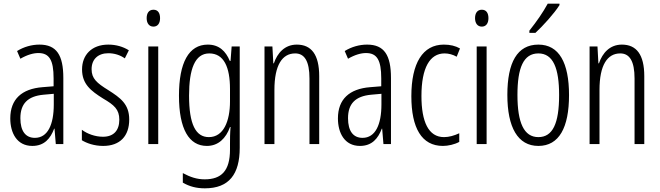

<svg xmlns="http://www.w3.org/2000/svg" viewBox="-20 -785 3596 1046"><path d="M195 -542C153 -542 110 -530 73 -507L91 -465C129 -487 162 -496 189 -496C248 -496 272 -459 272 -358V-315L211 -310C99 -301 36 -245 36 -140C36 -61 72 10 156 10C222 10 255 -31 275 -84H277L284 0H325V-360C325 -485 288 -542 195 -542ZM217 -269 273 -274V-216C273 -106 240 -34 170 -34C120 -34 91 -70 91 -141C91 -220 131 -261 217 -269Z M684 -134C684 -218 636 -252 570 -294C507 -333 479 -357 479 -408C479 -463 515 -495 570 -495C603 -495 635 -485 660 -467L682 -511C650 -531 612 -542 570 -542C479 -542 427 -485 427 -407C427 -327 475 -290 542 -248C602 -213 630 -189 630 -133C630 -74 599 -40 541 -40C498 -40 455 -56 426 -78V-21C452 -5 493 10 542 10C634 10 684 -44 684 -134Z M816 -732C791 -732 779 -713 779 -686C779 -659 792 -640 816 -640C839 -640 852 -658 852 -686C852 -713 841 -732 816 -732ZM842 -532H788V0H842Z M1112 -542C1008 -542 955 -443 955 -264C955 -81 1010 10 1107 10C1169 10 1211 -31 1233 -93H1236C1233 -57 1233 -28 1233 -2V30C1233 146 1186 192 1095 192C1053 192 1017 180 976 158V210C1012 231 1050 241 1096 241C1228 241 1286 164 1286 20V-532H1242L1236 -453H1232C1210 -506 1174 -542 1112 -542ZM1120 -494C1200 -494 1233 -419 1233 -300V-233C1233 -125 1198 -38 1118 -38C1046 -38 1010 -108 1010 -264C1010 -407 1041 -494 1120 -494Z M1597 -542C1531 -542 1491 -496 1472 -440H1469L1464 -532H1421V0H1475V-295C1475 -431 1518 -494 1588 -494C1639 -494 1666 -452 1666 -357V0H1719V-370C1719 -488 1676 -542 1597 -542Z M1980 -542C1938 -542 1895 -530 1858 -507L1876 -465C1914 -487 1947 -496 1974 -496C2033 -496 2057 -459 2057 -358V-315L1996 -310C1884 -301 1821 -245 1821 -140C1821 -61 1857 10 1941 10C2007 10 2040 -31 2060 -84H2062L2069 0H2110V-360C2110 -485 2073 -542 1980 -542ZM2002 -269 2058 -274V-216C2058 -106 2025 -34 1955 -34C1905 -34 1876 -70 1876 -141C1876 -220 1916 -261 2002 -269Z M2393 10C2421 10 2457 2 2482 -12V-59C2454 -46 2426 -38 2399 -38C2314 -38 2276 -122 2276 -262C2276 -416 2322 -494 2402 -494C2424 -494 2447 -488 2468 -476L2486 -521C2461 -535 2433 -542 2398 -542C2283 -542 2221 -441 2221 -261C2221 -88 2277 10 2393 10Z M2605 -732C2580 -732 2568 -713 2568 -686C2568 -659 2581 -640 2605 -640C2628 -640 2641 -658 2641 -686C2641 -713 2630 -732 2605 -732ZM2631 -532H2577V0H2631Z M3028 -757V-765H2964C2937 -716 2906 -671 2864 -618V-606H2897C2937 -643 2999 -711 3028 -757ZM3080 -267C3080 -443 3026 -542 2913 -542C2798 -542 2744 -445 2744 -268C2744 -91 2801 10 2913 10C3026 10 3080 -90 3080 -267ZM2799 -268C2799 -416 2832 -494 2913 -494C2994 -494 3026 -413 3026 -267C3026 -112 2991 -38 2913 -38C2834 -38 2799 -117 2799 -268Z M3368 -542C3302 -542 3262 -496 3243 -440H3240L3235 -532H3192V0H3246V-295C3246 -431 3289 -494 3359 -494C3410 -494 3437 -452 3437 -357V0H3490V-370C3490 -488 3447 -542 3368 -542Z"/></svg>

Font: Noto Sans Gurmukhi UI ExtraCondensed Light
Style: Regular
Weight: 300
Width: 2
Designer: Jelle Bosma - Monotype Design Team
Foundry: Monotype Imaging Inc.
Version: Version 2.004